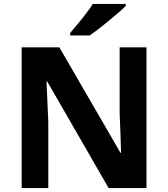

<svg xmlns="http://www.w3.org/2000/svg" viewBox="-20 -954 853 974"><path d="M723 0H531L220 -540H216Q218 -489 220.5 -438Q223 -387 225 -336V0H90V-714H281L591 -179H594Q593 -229 591 -278Q589 -327 587 -376V-714H723ZM618 -924Q604 -910 581 -890Q558 -870 531.5 -848Q505 -826 479.5 -806.5Q454 -787 435 -774H336V-787Q352 -806 373.5 -831.5Q395 -857 416 -884.5Q437 -912 451 -934H618Z"/></svg>

Font: Noto Sans Bengali
Style: Bold
Weight: 700
Designer: Jelle Bosma - Monotype Design Team
Foundry: Monotype Imaging Inc.
Version: Version 2.003; ttfautohint (v1.8.4.7-5d5b)